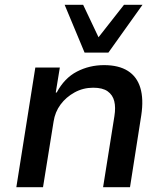

<svg xmlns="http://www.w3.org/2000/svg" viewBox="-20 -779 685 799"><path d="M48 0 127 -498H229L212 -394H216Q248 -454 300 -481Q352 -508 413 -508Q474 -508 512 -484Q550 -460 564 -413.5Q578 -367 568 -300L521 0H409L456 -295Q462 -332 455.5 -358Q449 -384 428 -399Q407 -414 368 -414Q326 -414 290.5 -394.5Q255 -375 232 -344Q209 -313 203 -273L159 0ZM332 -560 249 -759H326L390 -624L496 -759H573L431 -560Z"/></svg>

Font: Nunito Sans 7pt SemiBold
Style: Italic
Weight: 600
Italic angle: -9°
Designer: Vernon Adams
Foundry: Vernon Adams
Version: Version 3.101;gftools[0.9.27]